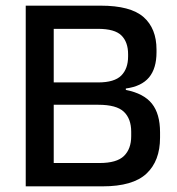

<svg xmlns="http://www.w3.org/2000/svg" viewBox="-20 -659 626 679"><path d="M140.5 0V-82.5H332Q393 -82.5 418.5 -107.5Q444 -132.5 444 -177.5V-193Q444 -239 418 -263.8Q392 -288.5 328 -288.5H140V-367.5H327Q384.5 -367.5 408.8 -391.8Q433 -416 433 -459.5V-467.5Q433 -510 409.5 -533.5Q386 -557 326.5 -557H138.5V-639H336Q441.5 -639 487.5 -598.8Q533.5 -558.5 533.5 -483.5V-474.5Q533.5 -417 507 -385.2Q480.5 -353.5 425 -346V-341Q488.5 -328.5 517.2 -292.5Q546 -256.5 546 -191V-172Q546 -90 498 -45Q450 0 342.5 0ZM71 0V-639H170V0Z"/></svg>

Font: Anek Latin Medium
Style: Regular
Weight: 500
Designer: Yesha Goshar
Foundry: Ek Type
Version: Version 1.003